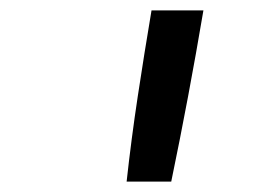

<svg xmlns="http://www.w3.org/2000/svg" viewBox="-20 -792 540 370"><path d="M224 -442Q233 -524 245.5 -606.5Q258 -689 272 -772H372Q358 -689 342.5 -606.5Q327 -524 310 -442Z"/></svg>

Font: Iosevka SS18 Medium
Style: Italic
Weight: 500
Italic angle: -9°
Monospace: yes
Designer: Belleve Invis
Foundry: Belleve Invis
Version: Version 25.1.1; ttfautohint (v1.8.4)